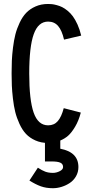

<svg xmlns="http://www.w3.org/2000/svg" viewBox="-20 -716 490 978"><path d="M287.1 -5.9V41.5Q379.4 59.1 379.4 134.8Q379.4 160.6 367.2 181.9Q355 203.1 335.4 216.1Q315.9 229 293.7 235.8Q271.5 242.7 249.5 242.7Q214.8 242.7 187.7 232.9Q160.6 223.1 129.9 203.6L172.9 138.2Q193.4 151.9 210.2 158.2Q227.1 164.6 249.5 164.6Q267.1 164.6 284.2 156Q301.3 147.5 301.3 134.8Q301.3 119.1 287.6 112.8Q273.9 106.4 243.7 106.4H209V-5.9ZM225.1 12.2Q189 12.2 160.2 -0.7Q131.3 -13.7 112.3 -33.9Q93.3 -54.2 79.1 -85.2Q64.9 -116.2 57.6 -145.8Q50.3 -175.3 45.9 -213.4Q41.5 -251.5 40.3 -279.5Q39.1 -307.6 39.1 -341.8Q39.1 -377 40.3 -406Q41.5 -435.1 46.1 -472.9Q50.8 -510.7 58.3 -540.5Q65.9 -570.3 80.1 -600.3Q94.2 -630.4 113.3 -650.4Q132.3 -670.4 160.9 -683.1Q189.5 -695.8 225.1 -695.8Q235.4 -695.8 244.9 -694.8Q254.4 -693.8 269 -689.9Q283.7 -686 296.6 -679.7Q309.6 -673.3 324.5 -661.1Q339.4 -648.9 351.3 -632.6Q363.3 -616.2 374.8 -591.1Q386.2 -565.9 393.6 -534.7L306.2 -514.2Q295.4 -561 276.1 -583.5Q256.8 -606 225.1 -606Q174.8 -606 151.9 -542Q128.9 -478 128.9 -341.8Q128.9 -206.1 151.6 -141.8Q174.3 -77.6 225.1 -77.6Q255.9 -77.6 274.4 -99.1Q293 -120.6 304.7 -165L391.6 -142.6Q380.9 -101.1 362.5 -70.3Q344.2 -39.6 326.7 -24.4Q309.1 -9.3 287.1 -0.2Q265.1 8.8 252.2 10.5Q239.3 12.2 225.1 12.2Z"/></svg>

Font: Anka/Coder Narrow
Style: Bold
Weight: 700
Width: 3
Monospace: yes
Version: Version 001.100